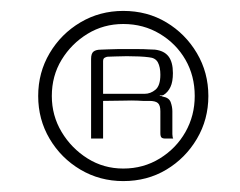

<svg xmlns="http://www.w3.org/2000/svg" viewBox="-20 -611 440 352"><path d="M75 -435Q75 -399 93 -369Q111 -339 140.5 -320.5Q170 -302 206 -302Q243 -302 273 -320.5Q303 -339 320 -369Q337 -399 337 -435Q337 -472 320 -501.5Q303 -531 273 -549Q243 -567 206 -567Q170 -567 140.5 -549Q111 -531 93 -501.5Q75 -472 75 -435ZM50 -435Q50 -478 71 -513.5Q92 -549 127.5 -570Q163 -591 206 -591Q250 -591 285 -570Q320 -549 341 -513.5Q362 -478 362 -435Q362 -392 341 -356.5Q320 -321 285 -300Q250 -279 206 -279Q163 -279 127.5 -300Q92 -321 71 -356.5Q50 -392 50 -435ZM242 -426Q242 -426 232.5 -426.5Q223 -427 206 -426.5Q189 -426 169 -426V-357H147V-503Q147 -513 151.5 -516.5Q156 -520 165 -520Q170 -520 178 -520.5Q186 -521 195.5 -521Q205 -521 215 -521Q225 -521 234.5 -521Q244 -521 251.5 -520.5Q259 -520 264 -520Q281 -518 289 -507.5Q297 -497 297 -477Q297 -461 292.5 -451.5Q288 -442 280 -437Q278 -436 276 -436Q274 -436 273 -436V-435Q273 -435 275 -435Q277 -435 278 -434Q290 -432 293 -423.5Q296 -415 296 -407V-365Q296 -363 296.5 -360Q297 -357 298 -357H283Q278 -357 276 -359Q274 -361 274 -367V-407Q274 -418 269.5 -422Q265 -426 254 -426ZM169 -439Q174 -439 184.5 -439Q195 -439 207 -439Q219 -439 229.5 -439Q240 -439 245 -439Q256 -439 265 -446.5Q274 -454 274 -474Q274 -488 269.5 -496.5Q265 -505 253 -506Q246 -507 235 -507.5Q224 -508 212.5 -508Q201 -508 191.5 -507.5Q182 -507 177 -507Q176 -507 172.5 -505.5Q169 -504 169 -499Z"/></svg>

Font: Genos Thin
Style: Regular
Weight: 400
Version: Version 1.010